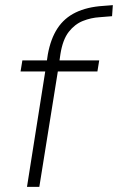

<svg xmlns="http://www.w3.org/2000/svg" viewBox="-20 -727 459 747"><path d="M85 0 156 -449H60L67 -492H174L161 -481L166 -515Q177 -576 203.5 -616.5Q230 -657 274.5 -678.5Q319 -700 381 -704L419 -707L416 -664L367 -660Q334 -658 302.5 -645.5Q271 -633 247.5 -603Q224 -573 215 -516L210 -481L200 -492H366L359 -449H205L133 0Z"/></svg>

Font: Nunito Sans 7pt SemiCondensed ExtraLight
Style: Italic
Weight: 250
Width: 4
Italic angle: -9°
Designer: Vernon Adams
Foundry: Vernon Adams
Version: Version 3.101;gftools[0.9.27]